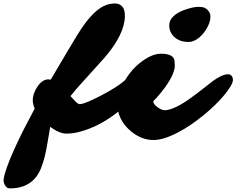

<svg xmlns="http://www.w3.org/2000/svg" viewBox="-278 -774 1332 1082"><path d="M170.9 -31.2Q132.8 -21 95.2 -21Q57.6 -21 4.9 -59.1Q-2.9 -16.6 -9.5 25.6Q-16.1 67.9 -25.4 106.4Q-34.7 145 -48.6 178.2Q-62.5 211.4 -85 235.4Q-134.3 287.6 -222.2 287.6Q-235.8 287.6 -244.6 277.3Q-260.3 258.8 -257.3 235.1Q-254.4 211.4 -238.8 167.5Q-223.1 123.5 -199.2 70.6Q-175.3 17.6 -145.5 -42L-82.5 -162.1Q-93.3 -187.5 -93.3 -207.5Q-93.3 -227.5 -86.4 -247.6Q-79.6 -267.6 -67.4 -285.2Q-39.6 -326.7 -5.4 -326.7Q1 -326.7 7.8 -325.2Q135.7 -542 154.8 -572.3L181.6 -614.3Q256.8 -725.1 324.2 -747.1Q347.2 -754.4 371.1 -754.4Q395 -754.4 410.4 -737.8Q425.8 -721.2 425.8 -685.1Q425.8 -582 310.5 -448.2L183.6 -307.6Q149.9 -271 119.1 -232.4Q135.3 -213.9 148.9 -200.4Q162.6 -187 171.6 -187Q180.7 -187 198.2 -193.1Q215.8 -199.2 238.5 -209.5Q261.2 -219.7 287.1 -233.2Q313 -246.6 337.4 -260.7Q391.1 -292 418 -314.9L427.2 -322.8Q466.3 -387.7 522.5 -428.7Q580.6 -471.2 629.4 -471.2Q700.7 -471.2 705.6 -431.2Q707 -418.9 707 -402.8Q707 -386.7 699.5 -366Q691.9 -345.2 679.9 -324.5Q668 -303.7 653.6 -283.9Q639.2 -264.2 626 -248Q600.6 -217.3 585.4 -203.6Q585.4 -187 610.4 -169.4Q633.8 -152.8 650.1 -152.8Q666.5 -152.8 688.7 -160.6Q710.9 -168.5 734.6 -181.6Q758.3 -194.8 783 -211.9Q807.6 -229 831.5 -247.1L920.9 -316.9Q974.1 -355.5 1007.3 -355.5Q1020.5 -355.5 1027.6 -345.9Q1034.7 -336.4 1034.7 -323.7Q1034.7 -311 1022 -288.8Q1009.3 -266.6 987.1 -239.7Q964.8 -212.9 935.1 -183.6Q905.3 -154.3 870.6 -126Q835.9 -97.7 798.6 -72Q761.2 -46.4 724.1 -27.3Q643.1 15.1 586.9 15.1Q520.5 15.1 461.9 -32.7Q403.3 -80.6 388.7 -145Q283.7 -61 170.9 -31.2ZM781.2 -724.6Q816.9 -735.4 839.8 -735.4Q862.8 -735.4 874.3 -730.2Q885.7 -725.1 893.1 -716.8Q907.7 -700.2 907.7 -682.9Q907.7 -665.5 903.6 -651.4Q899.4 -637.2 891.6 -622.1Q883.8 -606.9 872.6 -591.8Q861.3 -576.7 847.2 -564.5Q814.9 -537.6 786.9 -537.6Q758.8 -537.6 739.7 -544.4Q720.7 -551.3 706.5 -563.5Q692.4 -575.7 684.1 -592.8Q675.8 -609.9 675.8 -629.6Q675.8 -649.4 685.1 -664.6Q694.3 -679.7 709.5 -691.2Q724.6 -702.6 743.4 -710.9Q762.2 -719.2 781.2 -724.6Z"/></svg>

Font: Sarina
Style: Regular
Weight: 400
Designer: James Grieshaber
Foundry: James Grieshaber
Version: Version 1.001